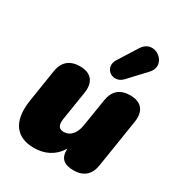

<svg xmlns="http://www.w3.org/2000/svg" viewBox="-187 -917 987 1056"><g transform="rotate(30 306.5 -389.0)"><path d="M182 12C250 12 307 -15 345 -77C341 -17 371 10 432 10C496 10 534 -22 544 -86L592 -391C603 -463 569 -504 499 -504C435 -504 397 -472 387 -408L359 -233C350 -177 320 -146 281 -146C247 -146 238 -168 244 -208L273 -391C284 -463 250 -504 180 -504C116 -504 77 -472 67 -408L35 -204C11 -52 78 12 182 12ZM427 -565 525 -670C597 -747 468 -845 410 -752L335 -633C293 -566 375 -510 427 -565Z"/></g></svg>

Font: SN Pro Black
Style: Italic
Weight: 900
Italic angle: -9°
Designer: Tobias Whetton
Foundry: Supernotes
Version: Version 1.001;Glyphs 3.2 (3249)